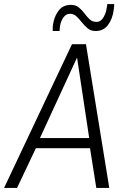

<svg xmlns="http://www.w3.org/2000/svg" viewBox="-49 -927 617 947"><path d="M-29 0 306 -709H375L490 0H426L395 -196H128L35 0ZM148 -246H391L331 -643ZM211 -774Q211 -780 211 -791Q211 -802 215 -819Q222 -852 242.5 -877.5Q263 -903 301 -903Q324 -903 339.5 -890.5Q355 -878 367.5 -861Q380 -844 393.5 -831.5Q407 -819 427 -819Q443 -819 453.5 -831Q464 -843 470 -859Q476 -875 477 -886Q479 -896 479.5 -900Q480 -904 480 -907H514Q514 -902 514 -896Q514 -890 512 -879Q506 -833 483.5 -803.5Q461 -774 423 -774Q399 -774 383.5 -787Q368 -800 355 -816.5Q342 -833 328.5 -846Q315 -859 296 -859Q277 -859 265 -842.5Q253 -826 249 -808Q246 -794 245.5 -787Q245 -780 245 -774Z"/></svg>

Font: Georama Light
Style: Italic
Weight: 300
Italic angle: -9°
Designer: Jean-Baptiste Levee
Foundry: Production Type
Version: Version 1.001